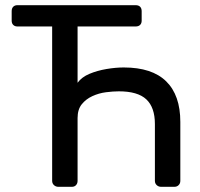

<svg xmlns="http://www.w3.org/2000/svg" viewBox="-20 -720 771 740"><path d="M205 0Q195 0 188 -6.5Q181 -13 181 -23V-618H47Q37 -618 31 -624Q25 -630 25 -640V-677Q25 -688 31 -694Q37 -700 47 -700H503Q514 -700 520 -694Q526 -688 526 -677V-640Q526 -630 520 -624Q514 -618 503 -618H279V-401Q295 -423 325 -435.5Q355 -448 390.5 -454Q426 -460 457 -460Q566 -460 620.5 -406.5Q675 -353 675 -250V-23Q675 -13 668.5 -6.5Q662 0 652 0H601Q591 0 584 -6.5Q577 -13 577 -23V-242Q577 -306 544 -337Q511 -368 438 -368Q416 -368 388.5 -364.5Q361 -361 336 -349.5Q311 -338 295 -318Q279 -298 279 -265V-23Q279 -13 273 -6.5Q267 0 257 0Z"/></svg>

Font: Rubik Light
Style: Regular
Weight: 400
Version: Version 2.101